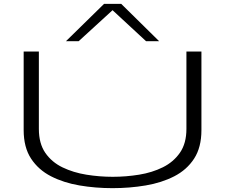

<svg xmlns="http://www.w3.org/2000/svg" viewBox="-20 -968 1170 998"><path d="M103 -292V-700H182V-298Q182 -222 215.5 -173.5Q249 -125 305 -98Q361 -71 429 -60Q497 -49 566 -49Q635 -49 703 -60Q771 -71 826.5 -98.5Q882 -126 915.5 -174.5Q949 -223 949 -298V-700H1027V-292Q1027 -202 989 -143.5Q951 -85 885.5 -51.5Q820 -18 737 -4Q654 10 565 10Q476 10 393.5 -4Q311 -18 245.5 -51.5Q180 -85 141.5 -143.5Q103 -202 103 -292ZM323 -754 521 -948H610L807 -754H739L565 -915L389 -754Z"/></svg>

Font: Georama ExtraExtended Light
Style: Regular
Weight: 300
Width: 8
Designer: Jean-Baptiste Levee
Foundry: Production Type
Version: Version 1.000